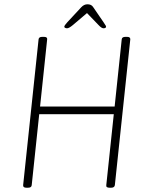

<svg xmlns="http://www.w3.org/2000/svg" viewBox="-20 -874 697 896"><path d="M103 2Q87 2 88 -10L160 -690Q161 -702 177 -702H185Q202 -702 200 -690L167 -377H515L548 -690Q549 -702 565 -702H573Q589 -702 588 -690L516 -10Q514 2 499 2H491Q474 2 476 -10L511 -341H163L128 -10Q127 2 111 2ZM293 -742Q288 -742 284 -744Q280 -746 280 -749Q280 -755 294 -770L359 -840Q372 -854 388 -854Q406 -854 414 -842L464 -769Q467 -763 471 -758Q475 -753 475 -750Q475 -742 463 -742Q454 -742 440 -757L386 -813L320 -757Q302 -742 293 -742Z"/></svg>

Font: Asap Semi Condensed Semi Condensed Thin
Style: Italic
Weight: 100
Width: 4
Italic angle: -6°
Designer: Pablo Cosgaya
Foundry: Omnibus-Type
Version: Version 3.001; ttfautohint (v1.8.4.7-5d5b)